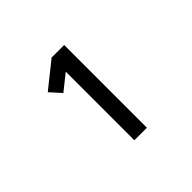

<svg xmlns="http://www.w3.org/2000/svg" viewBox="-122 -1003 845 845"><g transform="rotate(-45 300.0 -580.5)"><path d="M282 -323V-750L208 -691L162 -742L282 -838H360V-323Z"/></g></svg>

Font: Monocode
Style: Regular
Weight: 400
Designer: Belleve Invis
Foundry: Belleve Invis
Version: Version 16.1.0; ttfautohint (v1.8.4)